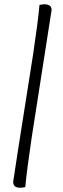

<svg xmlns="http://www.w3.org/2000/svg" viewBox="-20 -762 298 904"><path d="M129 -113Q107 33 99 119Q86 122 75 122Q42 122 42 94Q42 87 136 -507Q158 -653 166 -739L187 -742Q223 -742 223 -715Z"/></svg>

Font: Overlock SC
Style: Regular
Weight: 400
Designer: Dario Muhafara
Foundry: Dario Manuel Muhafara
Version: Version 1.001